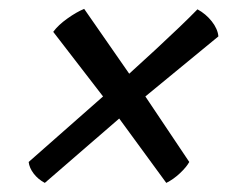

<svg xmlns="http://www.w3.org/2000/svg" viewBox="-20 -506 528 422"><path d="M78.5 -104Q63.5 -112 54 -124.5Q44.5 -137 43 -150L206.5 -294L97 -436Q108 -451 128 -465.2Q148 -479.5 165 -486.5L264 -344Q295 -372 322.8 -397.8Q350.5 -423.5 374 -446Q397.5 -468.5 414 -485.5Q432.5 -475.5 445.5 -459Q458.5 -442.5 460 -426L299.5 -294L396 -150Q390 -139 375.8 -125.5Q361.5 -112 345.5 -104L242 -245.5Z"/></svg>

Font: Texturina Medium
Style: Italic
Weight: 500
Italic angle: -11°
Designer: Guillermo Torres Carreño
Foundry: Omnibus-Type
Version: Version 1.002